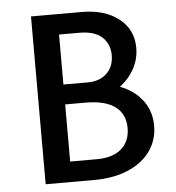

<svg xmlns="http://www.w3.org/2000/svg" viewBox="-49 -704 687 750"><g transform="rotate(-5 294.5 -329.0)"><path d="M542 -191Q542 -135 511 -91.5Q480 -48 423 -24Q366 0 290 0H100V-658H299Q389 -658 444 -615Q499 -572 499 -500Q499 -457 478.5 -419Q458 -381 422 -354Q478 -333 510 -290.5Q542 -248 542 -191ZM203 -578V-382H299Q345 -382 373 -408.5Q401 -435 401 -480Q401 -523 372 -550.5Q343 -578 282 -578ZM438 -191Q438 -245 399.5 -274.5Q361 -304 282 -304H203V-80H307Q370 -80 404 -109.5Q438 -139 438 -191Z"/></g></svg>

Font: Ysabeau Infant Semibold
Style: Regular
Weight: 600
Designer: Christian Thalmann (Catharsis Fonts)
Version: Version 0.003